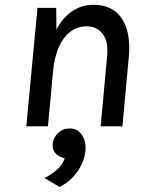

<svg xmlns="http://www.w3.org/2000/svg" viewBox="-20 -514 592 781"><path d="M87 0 132.5 -482H208.5L209.5 -393.5Q236 -443.5 274.5 -469Q313 -494.5 360.5 -494.5Q413 -494.5 447 -468.8Q481 -443 495.5 -395.2Q510 -347.5 504 -282.5L478 0H389.5L415.5 -282.5Q422 -344.5 398 -375.8Q374 -407 332 -407Q277 -407 240.5 -359Q204 -311 195.5 -221.5L175 0ZM222.5 246.5 161 210.5Q190 195.5 212.2 175.8Q234.5 156 243.5 129.5Q221 125.5 206.5 110.2Q192 95 194.5 70Q197.5 44.5 216.8 26.5Q236 8.5 263 8.5Q286 8.5 301 21.2Q316 34 323 54.8Q330 75.5 327.5 100.5Q325 127 312 154.8Q299 182.5 276.5 206.5Q254 230.5 222.5 246.5Z"/></svg>

Font: Karla Medium
Style: Italic
Weight: 500
Italic angle: -8°
Designer: Jonathan Pinhorn
Version: Version 2.001